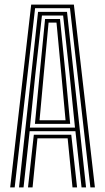

<svg xmlns="http://www.w3.org/2000/svg" viewBox="-20 -820 460 840"><path d="M24.5 0 116.5 -800H303.2L395.2 0H375.5L286.2 -784H133.5L44.2 0ZM63.2 0 146.5 -768H273.2L356.5 0H336.8L310 -246H109.8L83 0ZM110.8 -261.8H308L284.8 -490.5L256.2 -752H163.5L134.2 -490.5ZM132.8 -278 153 -490.5 177.2 -737H242.5L267.2 -490.5L287 -278ZM153 -293.8H266.8L248.8 -490.5L227.2 -721H192.5L171 -490.5ZM102.5 0 128 -230.5H291.8L317.2 0H297.2L276 -214.8H143.8L122.5 0Z"/></svg>

Font: Big Shoulders Inline Text SemiBold
Style: Regular
Weight: 600
Designer: Patric King
Foundry: XO Type Co
Version: Version 1.000